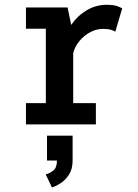

<svg xmlns="http://www.w3.org/2000/svg" viewBox="-20 -532 590 821"><path d="M91 0V-91H176V-409H91V-500H269L284.5 -425.5Q310.5 -464 350.5 -487.8Q390.5 -511.5 435 -511.5Q466 -511.5 482 -505.5Q498 -499.5 502.5 -496L473 -396.5Q469 -399.5 455.8 -404Q442.5 -408.5 420.5 -408.5Q392 -408.5 365.2 -394Q338.5 -379.5 319 -355.8Q299.5 -332 293 -304.5V-91H390V0ZM181 154.5V48H290.5V154.5Q290.5 191.5 274.5 215.5Q258.5 239.5 237.5 252.5Q216.5 265.5 202 269.5L175.5 213.5Q191.5 210 207.5 197.5Q223.5 185 223.5 154.5Z"/></svg>

Font: Trispace SemiCondensed Medium
Style: Regular
Weight: 500
Width: 4
Designer: Tyler Finck
Foundry: Etcetera Type Company
Version: Version 1.210; ttfautohint (v1.8.3)